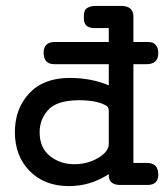

<svg xmlns="http://www.w3.org/2000/svg" viewBox="-20 -631 565 655"><path d="M30.8 -180.2Q30.8 -260.3 79.8 -312.7Q128.9 -365.2 217.8 -365.2Q291 -365.2 351.1 -339.8V-412.1H165Q128.9 -412.1 128.9 -451.2Q128.9 -488.3 168.9 -487.8H351.1V-535.2H301.8Q263.7 -535.2 266.1 -573.2Q265.1 -596.2 277.1 -603.5Q289.1 -610.8 306.2 -610.8H393.1Q435.1 -610.8 435.1 -574.2V-487.8H479Q491.2 -487.8 498 -486.3Q504.9 -484.9 512.5 -475.8Q520 -466.8 520 -450.2Q520 -412.1 480 -412.1H435.1V-75.2H481Q520 -75.2 520 -35.2Q520 0 482.9 0H388.2Q349.1 -1 351.1 -37.1Q289.1 3.9 214.8 3.9Q132.8 3.9 81.8 -47.1Q30.8 -98.1 30.8 -180.2ZM115.2 -180.2Q115.2 -127 150.1 -98.9Q185.1 -70.8 233.9 -70.8Q278.8 -70.8 314.9 -92.3Q351.1 -113.8 351.1 -140.1V-246.1Q351.1 -254.9 350.6 -258.1Q350.1 -261.2 347.7 -265.6Q345.2 -270 337.9 -272.9Q308.1 -289.1 247.1 -289.1Q172.9 -288.1 144 -255.6Q115.2 -223.1 115.2 -180.2Z"/></svg>

Font: CMU Typewriter Text
Style: Bold
Weight: 700
Version: Version 0.7.0